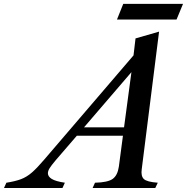

<svg xmlns="http://www.w3.org/2000/svg" viewBox="-146 -942 937 962"><path d="M179 -26.5 167 0H-126L-114 -26.5Q-69 -33.5 -40.2 -44.5Q-11.5 -55.5 14 -77.8Q39.5 -100 74 -140.5L523 -664.5L533 -749.5L651 -783.5L564 -93Q559.5 -59.5 574.8 -45Q590 -30.5 644.5 -26.5L632 0H318L330 -26.5Q394 -28 418.5 -45.5Q443 -63 449.5 -107L470 -262H239L132.5 -138.5Q111 -113 102.5 -99.2Q94 -85.5 94 -74Q94 -57.5 113.2 -45.5Q132.5 -33.5 179 -26.5ZM275 -304H475.5L512.5 -580.5ZM440 -844 471.5 -922.5H771L738.5 -844Z"/></svg>

Font: Libre Caslon Text Medium Italic
Style: Regular
Weight: 500
Italic angle: -22.583°
Designer: Pablo Impallari, Rodrigo Fuenzalida, Katja Schimmel
Foundry: Pablo Impallari, Rodrigo Fuenzalida
Version: Version 2.000